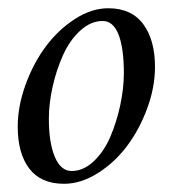

<svg xmlns="http://www.w3.org/2000/svg" viewBox="-20 -445 444 470"><path d="M231.4 -393.6Q202.1 -393.6 176.5 -370.1Q150.9 -346.7 134.5 -310.5Q118.2 -274.4 108.9 -233.2Q99.6 -191.9 99.6 -154.3Q99.6 -95.2 114.3 -60.8Q128.9 -26.4 155.3 -26.4Q184.1 -26.4 209.2 -50Q234.4 -73.7 250 -110.1Q265.6 -146.5 274.4 -187.7Q283.2 -229 283.2 -266.6Q283.2 -326.7 270.3 -360.1Q257.3 -393.6 231.4 -393.6ZM245.1 -424.8Q301.8 -424.8 330.6 -386Q359.4 -347.2 359.4 -281.2Q359.4 -231 340.1 -179Q320.8 -127 290.3 -86.7Q259.8 -46.4 218.8 -20.8Q177.7 4.9 136.7 4.9Q80.1 4.9 51.8 -32.2Q23.4 -69.3 23.4 -134.8Q23.4 -185.1 42.5 -237.5Q61.5 -290 92 -331.1Q122.6 -372.1 163.3 -398.4Q204.1 -424.8 245.1 -424.8Z"/></svg>

Font: Crimson
Style: Italic
Weight: 400
Italic angle: -11°
Version: Version 0.8